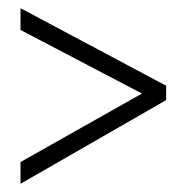

<svg xmlns="http://www.w3.org/2000/svg" viewBox="-20 -588 455 468"><path d="M30 -193V-140L385 -344V-379L30 -568V-515L326 -360Z"/></svg>

Font: Noto Sans Thai Looped ExtraCondensed Light
Style: Regular
Weight: 300
Width: 2
Designer: Sasikarn Vongin, Ben Mitchell
Foundry: The Fontpad Ltd
Version: Version 1.001